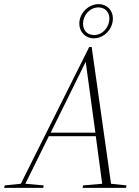

<svg xmlns="http://www.w3.org/2000/svg" viewBox="-54 -912 676 932"><path d="M-34 0H156L158 -12L69 -20L183 -251H411L442 -20L349 -12L347 0H558L560 -12L485 -20L391 -684H379L47 -20L-31 -12ZM192 -268 362 -612 409 -268ZM403 -742C368 -742 349 -766 349 -797C349 -837 381 -876 424 -876C457 -876 477 -852 477 -822C477 -782 446 -742 403 -742ZM401 -726C451 -726 494 -770 494 -823C494 -862 465 -892 425 -892C376 -892 331 -849 331 -797C331 -757 361 -726 401 -726Z"/></svg>

Font: Source Serif 4 Display Light
Style: Italic
Weight: 300
Italic angle: -12°
Designer: Frank Grießhammer
Foundry: Adobe Systems Incorporated
Version: Version 4.004;hotconv 1.0.117;makeotfexe 2.5.65602